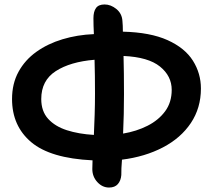

<svg xmlns="http://www.w3.org/2000/svg" viewBox="-20 -827 950 861"><path d="M469 14Q439 14 416.5 -10.5Q394 -35 394 -69Q394 -82 395 -108Q206 -117 120 -189.5Q34 -262 34 -383Q34 -452 63 -505Q92 -558 143 -594.5Q194 -631 260.5 -651Q327 -671 401 -674Q400 -694 399.5 -711.5Q399 -729 399 -745Q399 -775 410.5 -791Q422 -807 449 -807Q477 -807 502 -786.5Q527 -766 529 -733Q530 -723 530.5 -711Q531 -699 531 -685Q654 -682 731.5 -647Q809 -612 845 -555Q881 -498 881 -430Q881 -343 836 -275.5Q791 -208 710.5 -166Q630 -124 527 -111Q525 -90 524.5 -72.5Q524 -55 524 -42Q522 -17 508.5 -1.5Q495 14 469 14ZM536 -405Q536 -361 535 -315.5Q534 -270 532 -228Q592 -238 641.5 -263Q691 -288 720.5 -328Q750 -368 750 -424Q750 -486 697.5 -528.5Q645 -571 534 -576Q535 -539 535.5 -496.5Q536 -454 536 -405ZM165 -383Q165 -328 196 -294Q227 -260 280 -243Q333 -226 401 -222Q403 -265 404.5 -312.5Q406 -360 406 -407Q406 -449 405.5 -487Q405 -525 404 -559Q295 -550 230 -508Q165 -466 165 -383Z"/></svg>

Font: Shantell Sans Normal
Style: Regular
Weight: 600
Designer: Stephen Nixon, Anya Danilova, Shantell Martin
Foundry: Arrow Type
Version: Version 1.009;[a7da0bfa3]